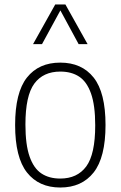

<svg xmlns="http://www.w3.org/2000/svg" viewBox="-20 -828 538 857"><path d="M47.5 -270Q47.5 -415 100.2 -481.8Q153 -548.5 249 -548.5Q345 -548.5 398 -481.8Q451 -415 451 -270Q451 -125.5 398 -58.2Q345 9 249 9Q153.5 9 100.5 -58Q47.5 -125 47.5 -270ZM405 -268.5Q405 -358 386.2 -410.8Q367.5 -463.5 333.2 -486Q299 -508.5 249 -508.5Q173 -508.5 133.2 -454.8Q93.5 -401 93.5 -272Q93.5 -182.5 112 -129.5Q130.5 -76.5 164.8 -53.8Q199 -31 249 -31Q325 -31 365 -85.2Q405 -139.5 405 -268.5ZM371 -631H331L249.5 -781.5L167.5 -631H127.5L226.5 -808H272Z"/></svg>

Font: Encode Sans Semi Condensed ExLight
Style: Regular
Weight: 275
Width: 4
Designer: Multiple Designers
Foundry: Impallari Type
Version: Version 2.000